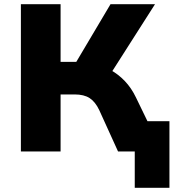

<svg xmlns="http://www.w3.org/2000/svg" viewBox="-20 -725 842 919"><path d="M625 174V0H565V-145H791V174ZM80 0V-705H270V-429H357L331 -405L509 -705H722L507 -368L422 -421Q469 -412 507.5 -391Q546 -370 577.5 -337Q609 -304 631 -258L756 0H545L455 -198Q436 -238 409 -255.5Q382 -273 337 -273H270V0Z"/></svg>

Font: Nunito Sans 8pt Black
Style: Regular
Weight: 900
Version: Version 3.101;gftools[0.9.27]